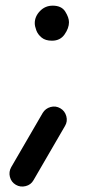

<svg xmlns="http://www.w3.org/2000/svg" viewBox="-20 -530 333 685"><path d="M104 -447.3Q104 -471.2 122.6 -490.5Q141.1 -509.8 168 -509.8Q199.7 -509.8 212.9 -488.5Q226.1 -467.3 226.1 -450.7Q226.1 -429.7 210.4 -407.2Q194.8 -384.8 165.5 -384.8Q142.1 -384.8 128.7 -395.8Q115.2 -406.7 109.6 -421.6Q104 -436.5 104 -447.3ZM36.6 129.4Q20 119.6 15.4 101.3Q10.7 83 20 66.4L132.3 -127Q142.1 -143.1 160.4 -148.2Q178.7 -153.3 195.3 -143.6Q211.4 -134.3 216.6 -115.5Q221.7 -96.7 211.9 -80.6L99.6 112.8Q90.3 129.4 71.5 134Q52.7 138.7 36.6 129.4Z"/></svg>

Font: Mikhak-DS1-FD Medium
Style: Regular
Weight: 500
Designer: Amin Abedi
Version: Version 3.2